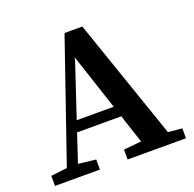

<svg xmlns="http://www.w3.org/2000/svg" viewBox="-119 -789 922 912"><g transform="rotate(-20 342.0 -333.5)"><path d="M8 0V-51L110 -63H130L235 -51V0ZM69 0 299 -667H389L619 0H484L297 -566H311L300 -523L126 0ZM176 -203V-258H473V-203ZM375 0V-50L497 -62H543L670 -50V0Z"/></g></svg>

Font: Source Serif 4 18pt SemiBold
Style: Regular
Weight: 600
Designer: Frank Grießhammer
Foundry: Adobe Systems Incorporated
Version: Version 4.004;hotconv 1.0.116;makeotfexe 2.5.65601